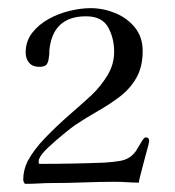

<svg xmlns="http://www.w3.org/2000/svg" viewBox="-20 -824 430 471"><path d="M346 -478Q346 -477 345 -473Q344 -469 344 -468Q343 -465 339.5 -451.5Q336 -438 331.5 -421.5Q327 -405 324 -392.5Q321 -380 321 -380V-376Q306 -376 291.5 -377Q277 -378 262 -378Q224 -378 185 -376.5Q146 -375 108 -375Q92 -375 75.5 -374Q59 -373 43 -373Q40 -373 38.5 -377Q37 -381 37 -383Q37 -407 48 -429Q63 -457 91 -486Q119 -515 150 -542Q181 -569 205 -591Q227 -612 243.5 -639Q260 -666 260 -697Q260 -731 245 -757.5Q230 -784 191 -784Q109 -784 101 -700Q101 -696 101 -692.5Q101 -689 100 -685Q99 -672 94.5 -666Q90 -660 76 -660Q60 -660 51.5 -670Q43 -680 43 -695Q43 -723 59 -743.5Q75 -764 99.5 -777.5Q124 -791 151.5 -797.5Q179 -804 202 -804Q233 -804 262.5 -792Q292 -780 311 -756.5Q330 -733 330 -699Q330 -660 314.5 -633Q299 -606 274 -587Q249 -568 220 -551.5Q191 -535 164 -517Q154 -510 134.5 -494Q115 -478 97.5 -461.5Q80 -445 76 -434Q75 -432 75 -429Q75 -426 75 -424Q75 -422 78 -422Q157 -422 235 -425Q255 -426 275.5 -429.5Q296 -433 309 -448Q313 -452 318 -461Q323 -470 328.5 -478.5Q334 -487 337 -487Q346 -487 346 -478Z"/></svg>

Font: Kaisei Tokumin Medium
Style: Regular
Weight: 500
Designer: Font-Kai,
Foundry: KAZUO KANAI
Version: Version 5.003